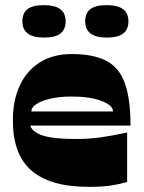

<svg xmlns="http://www.w3.org/2000/svg" viewBox="-20 -718 559 746"><path d="M325 8Q249 8 193.5 -8Q138 -24 101.5 -56Q65 -88 47.5 -136.5Q30 -185 30 -250Q30 -328 57 -386Q84 -444 135.5 -476Q187 -508 258 -508Q342 -508 392.5 -482Q443 -456 465 -395Q487 -334 487 -230H97Q103 -215 117.5 -205Q132 -195 154.5 -189Q177 -183 207.5 -180.5Q238 -178 277 -178Q324 -178 368.5 -184Q413 -190 474 -203V-11Q443 -2 410.5 3Q378 8 325 8ZM419 -285Q419 -309 374 -326Q329 -343 258 -343Q213 -343 177.5 -335Q142 -327 122 -314Q102 -301 102 -285ZM151 -572Q67 -572 67 -635Q67 -667 87 -682.5Q107 -698 151 -698Q193 -698 214 -682.5Q235 -667 235 -635Q235 -604 215 -588Q195 -572 151 -572ZM395 -572Q311 -572 311 -635Q311 -667 331 -682.5Q351 -698 395 -698Q437 -698 458 -682.5Q479 -667 479 -635Q479 -604 459 -588Q439 -572 395 -572Z"/></svg>

Font: Ojuju ExtraBold
Style: Regular
Weight: 800
Designer: Chisaokwu Joboson, Mirko Velimirovic
Foundry: Udi Foundry
Version: Version 1.000